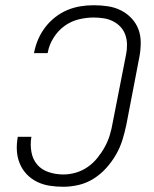

<svg xmlns="http://www.w3.org/2000/svg" viewBox="-20 -702 590 734"><path d="M222 12Q195 12 169.5 8Q144 4 121.5 -7Q99 -18 82 -36Q65 -54 55.5 -77Q46 -100 44.5 -126Q43 -152 48 -179H100Q95 -150 100 -121.5Q105 -93 122 -73Q139 -53 166 -44Q193 -35 222 -35Q246 -35 270 -42Q294 -49 315 -63.5Q336 -78 352.5 -98.5Q369 -119 381 -141Q393 -163 400 -186.5Q407 -210 411 -234L462 -494Q466 -513 465.5 -532.5Q465 -552 459 -569Q453 -586 441 -599Q429 -612 412.5 -620.5Q396 -629 377 -632Q358 -635 338 -635Q310 -635 281 -628Q252 -621 227 -603Q202 -585 185 -558Q168 -531 163 -503L162 -499H110L111 -504Q116 -529 126.5 -553Q137 -577 153.5 -598.5Q170 -620 192 -637Q214 -654 238.5 -664Q263 -674 288 -678Q313 -682 338 -682Q366 -682 392.5 -678Q419 -674 442 -662.5Q465 -651 482.5 -632.5Q500 -614 509 -590.5Q518 -567 518 -539.5Q518 -512 513 -485L463 -225Q457 -196 448 -167Q439 -138 423.5 -111Q408 -84 386.5 -60Q365 -36 338 -19Q311 -2 281 5Q251 12 222 12Z"/></svg>

Font: Lode Dark Term
Style: Italic
Weight: 400
Italic angle: -11°
Monospace: yes
Designer: Belleve Invis
Foundry: Belleve Invis
Version: Version 29.2.0